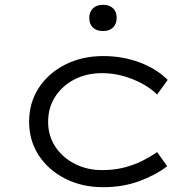

<svg xmlns="http://www.w3.org/2000/svg" viewBox="-20 -768 814 798"><path d="M408 10Q321 10 251 -25.5Q181 -61 141 -122.5Q101 -184 101 -262Q101 -341 141 -402.5Q181 -464 251 -499.5Q321 -535 409 -535Q490 -535 560.5 -508.5Q631 -482 677 -436L633 -375Q608 -400 571.5 -420Q535 -440 492.5 -452Q450 -464 405 -464Q339 -464 288.5 -437.5Q238 -411 209 -365.5Q180 -320 180 -262Q180 -203 210.5 -157.5Q241 -112 292 -86.5Q343 -61 404 -61Q455 -61 497 -72Q539 -83 572.5 -100Q606 -117 633 -136L675 -77Q626 -40 558.5 -15Q491 10 408 10ZM408 -639Q381 -639 366 -653.5Q351 -668 351 -694Q351 -718 366 -733Q381 -748 408 -748Q435 -748 450 -733.5Q465 -719 465 -694Q465 -669 450 -654Q435 -639 408 -639Z"/></svg>

Font: Lexend Peta Light
Style: Regular
Weight: 300
Version: Version 1.007